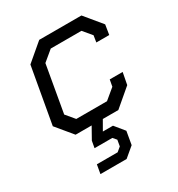

<svg xmlns="http://www.w3.org/2000/svg" viewBox="-174 -610 882 953"><g transform="rotate(-30 267.0 -133.5)"><path d="M432 -345 438 -383 397 -432H221L162 -383L115 -115L156 -66H332L391 -115L398 -153H472L459 -85L359 0H270L239 54H297L342 109L329 184L273 231H123L132 180H251L275 160L281 125L264 105H162L169 66L206 0H114L37 -93L94 -414L193 -498H435L515 -401L506 -345Z"/></g></svg>

Font: Chakra Petch
Style: Italic
Weight: 400
Italic angle: -10°
Designer: Katatrad Aksorn Co.,Ltd.
Foundry: Cadson Demak Co.,Ltd.
Version: Version 1.000; ttfautohint (v1.6)